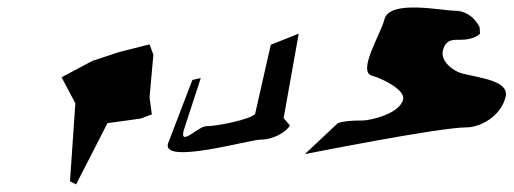

<svg xmlns="http://www.w3.org/2000/svg" viewBox="-20 -656 1343 502"><path d="M141 -454 177 -386 163 -182 179 -174 261 -334 348 -346 377 -357 371 -401 381 -513 371 -540 292 -520 222 -497Z M419 -280C405 -225 632 -291 662 -291C694 -291 728 -310 738 -328L721 -348V-344L761 -568L688 -539L647 -358C635 -344 549 -326 519 -326C499 -326 450 -272 460 -314L505 -452L483 -447Z M777 -253C777 -253 1128 -323 1200 -323C1234 -323 1289 -350 1302 -403C1312 -445 1235 -452 1188 -464C1168 -469 1131 -494 1138 -524C1146 -555 1167 -552 1185 -552C1221 -552 1235 -568 1235 -568L1234 -585C1234 -585 1215 -628 1169 -628C1135 -628 998 -658 985 -605C976 -568 913 -468 953 -458C979 -451 1040 -421 1034 -396C1025 -358 947 -341 929 -341C867 -341 861 -332 861 -332Z"/></svg>

Font: Interstorm
Style: Obl
Weight: 400
Version: Version 0.7